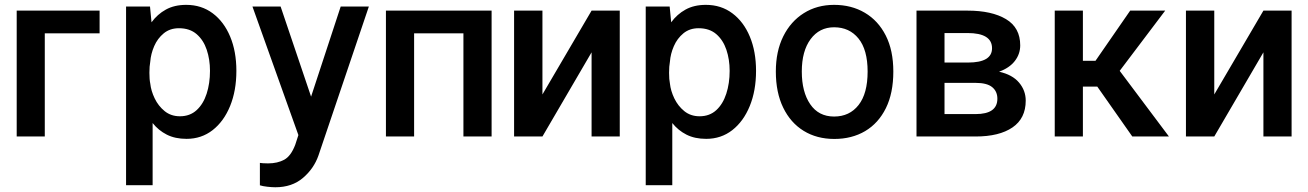

<svg xmlns="http://www.w3.org/2000/svg" viewBox="-20 -573 5489 806"><path d="M398.1 -528.4V-433.2H168V0H50.1V-528.4Z M509.2 204.5V-545.5H609.7L616.1 -479.4Q640.6 -513.1 676.3 -532.8Q712 -552.6 761.7 -552.6Q825.6 -552.6 872.9 -517.2Q920.1 -481.9 946.2 -419.4Q972.3 -356.9 972.3 -275.6Q972.3 -192.5 946 -128Q919.7 -63.6 872.7 -26.8Q825.6 9.9 763.1 9.9Q715.2 9.9 680.2 -7.8Q645.2 -25.6 620.7 -56.5V204.5ZM861.5 -275.6Q861.5 -323.5 847.8 -364.2Q834.2 -404.8 805.4 -429.7Q776.6 -454.5 731.2 -454.5Q693.5 -454.5 667.4 -433.1Q641.3 -411.6 627.3 -379.3Q613.3 -346.9 610.8 -314.3Q607.2 -295.1 607.2 -267.2Q607.2 -239.3 610.8 -222.3Q614 -191.8 629.3 -160Q644.5 -128.2 671.2 -106.5Q697.8 -84.9 735.4 -84.9Q777.3 -84.9 805.4 -110.6Q833.5 -136.4 847.5 -179.7Q861.5 -223 861.5 -275.6Z M1219.5 34.4 1232.6 -6 1039.8 -545.5H1158L1285.9 -167.3L1410.2 -545.5H1528.4L1316.8 79.9Q1297.6 134.9 1251.6 174Q1205.6 213.1 1136 213.1Q1121.1 213.1 1102.1 210.9Q1083.1 208.8 1071 204.9V110.8Q1075.3 111.5 1083.5 112.2Q1091.6 112.9 1105.1 112.9Q1145.2 112.9 1173.5 97.3Q1201.7 81.7 1219.5 34.4Z M2043.7 -528.4V0H1925.4V-433.2H1718.4V0H1600.1V-528.4Z M2257.1 -176.5 2463.4 -528.4H2581.7V0H2463.4V-353.3L2257.1 0H2138.1V-528.4H2257.1Z M2690.7 204.5V-545.5H2791.2L2797.6 -479.4Q2822.1 -513.1 2857.8 -532.8Q2893.5 -552.6 2943.2 -552.6Q3007.1 -552.6 3054.3 -517.2Q3101.6 -481.9 3127.7 -419.4Q3153.8 -356.9 3153.8 -275.6Q3153.8 -192.5 3127.5 -128Q3101.2 -63.6 3054.2 -26.8Q3007.1 9.9 2944.6 9.9Q2896.7 9.9 2861.7 -7.8Q2826.7 -25.6 2802.2 -56.5V204.5ZM3043 -275.6Q3043 -323.5 3029.3 -364.2Q3015.6 -404.8 2986.9 -429.7Q2958.1 -454.5 2912.6 -454.5Q2875 -454.5 2848.9 -433.1Q2822.8 -411.6 2808.8 -379.3Q2794.7 -346.9 2792.3 -314.3Q2788.7 -295.1 2788.7 -267.2Q2788.7 -239.3 2792.3 -222.3Q2795.5 -191.8 2810.7 -160Q2826 -128.2 2852.6 -106.5Q2879.3 -84.9 2916.9 -84.9Q2958.8 -84.9 2986.9 -110.6Q3014.9 -136.4 3028.9 -179.7Q3043 -223 3043 -275.6Z M3482.2 10.3Q3409.1 10.3 3353.9 -23.6Q3298.7 -57.5 3267.8 -121.1Q3236.9 -184.7 3236.9 -272.7Q3236.9 -357.6 3268.1 -420.5Q3299.4 -483.3 3354.6 -517.9Q3409.8 -552.6 3481.5 -552.6Q3554.3 -552.6 3610.4 -519.5Q3666.5 -486.5 3698.3 -424Q3730.1 -361.5 3730.1 -272.7Q3730.1 -182.2 3698.9 -119Q3667.6 -55.8 3611.9 -22.7Q3556.1 10.3 3482.2 10.3ZM3481.5 -83.8Q3546.2 -83.8 3584.2 -132.1Q3622.2 -180.4 3622.2 -272.7Q3622.2 -364 3584 -411.2Q3545.8 -458.5 3481.5 -458.5Q3419.7 -458.5 3382.8 -408.6Q3345.9 -358.7 3345.9 -272.7Q3345.9 -187.1 3381.2 -135.5Q3416.5 -83.8 3481.5 -83.8Z M4075.6 0H3827.4V-528.4H4041.5Q4143.5 -528.4 4203.1 -492.7Q4262.8 -457 4262.8 -382.5Q4262.8 -346.2 4240.1 -316.9Q4217.3 -287.6 4174 -272Q4229.8 -259.6 4257.8 -226.4Q4285.9 -193.2 4285.9 -150.6Q4285.9 -76 4230.3 -38Q4174.7 0 4075.6 0ZM3945 -434.3V-310.4H4043.3Q4144.5 -310.4 4144.5 -370.4Q4144.5 -434.3 4041.5 -434.3ZM4166.9 -158.7Q4166.9 -189.3 4145.1 -207.2Q4123.2 -225.1 4075.6 -225.1H3945V-94.1H4075.6Q4166.9 -94.1 4166.9 -158.7Z M4733.3 0 4586.3 -209.5H4525.9V0H4407.7V-528.4H4525.9V-317.8H4578.8L4724.4 -528.4H4871.4L4680.4 -275.6L4887.1 0Z M5077.4 -176.5 5283.7 -528.4H5402V0H5283.7V-353.3L5077.4 0H4958.5V-528.4H5077.4Z"/></svg>

Font: Interface Medium
Style: Regular
Weight: 500
Designer: Rasmus Andersson
Foundry: rsms
Version: Version 1.8